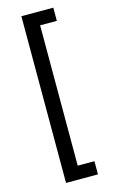

<svg xmlns="http://www.w3.org/2000/svg" viewBox="-135 -811 591 999"><g transform="rotate(-15 160.0 -311.0)"><path d="M90 138V-760H262V-689H172V67H262V138Z"/></g></svg>

Font: IBM Plex Sans Devanagari Text
Style: Regular
Weight: 450
Designer: Mike Abbink, Paul van der Laan, Pieter van Rosmalen, Erin McLaughlin
Foundry: Bold Monday
Version: Version 1.1